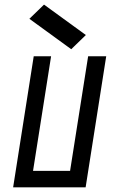

<svg xmlns="http://www.w3.org/2000/svg" viewBox="-20 -800 510 820"><path d="M168 -780.3 346.7 -650.4 284.2 -589.8 105.5 -719.7ZM433.6 -559.6 345.7 0H36.1L124 -559.6H198.2L121.1 -70.3H279.3L356.4 -559.6Z"/></svg>

Font: Geo
Style: Oblique
Weight: 500
Italic angle: -11°
Version: Version 001.2